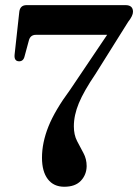

<svg xmlns="http://www.w3.org/2000/svg" viewBox="-20 -720 540 750"><path d="M318.5 -71Q318 -37.5 296 -14Q274 9.5 231 9.5Q189.5 9.5 166.8 -20.2Q144 -50 144 -104Q144 -162.5 169.2 -225.8Q194.5 -289 254 -369.5L398.5 -584H120.5Q98 -584 92.5 -561L76 -500Q71.5 -480.5 54.5 -480.5Q34.5 -481 37 -506.5L55 -670.5Q57 -700 84 -700H470Q499.5 -700 499.5 -674Q499.5 -658.5 480.5 -634.5L353 -431Q307.5 -364 288 -317Q268.5 -270 268.5 -226.5Q268.5 -193.5 281 -169.2Q293.5 -145 306 -122Q318.5 -99 318.5 -71Z"/></svg>

Font: Fraunces 144pt S050 SemiBold
Style: Regular
Weight: 600
Version: Version 1.000; ttfautohint (v1.8.3)